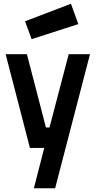

<svg xmlns="http://www.w3.org/2000/svg" viewBox="-20 -787 520 1020"><path d="M10 -499H123L224 -110H243L345 -499H458L273 213H160L215 -1H139ZM113 -674 357 -767 396 -659 148 -579Z"/></svg>

Font: TypoPRO Titillium Maps
Style: 800 wt
Weight: 800
Designer: Campivisivi
Foundry: Accademia di Belle Arti di Urbino and students of MA course of Visual design
Version: Version 001.001